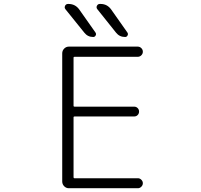

<svg xmlns="http://www.w3.org/2000/svg" viewBox="-20 -995 1040 993"><path d="M365.2 -701.2Q360.4 -701.2 360.4 -697.3V-447.3Q360.4 -443.4 365.2 -443.4H673.8Q684.6 -443.4 691.9 -436Q699.2 -428.7 699.2 -418Q699.2 -407.2 691.9 -399.9Q684.6 -392.6 673.8 -392.6H365.2Q360.4 -392.6 360.4 -388.7V-78.1Q360.4 -73.2 365.2 -73.2H693.4Q703.1 -73.2 710.9 -65.4Q718.8 -57.6 718.8 -47.4Q718.8 -37.1 710.9 -29.3Q703.1 -21.5 693.4 -21.5H335.9Q322.3 -21.5 312 -31.7Q301.8 -42 301.8 -56.6V-718.8Q301.8 -733.4 312 -743.7Q322.3 -753.9 335.9 -753.9H692.4Q703.1 -753.9 710.9 -746.1Q718.8 -738.3 718.8 -727.5Q718.8 -716.8 710.9 -709Q703.1 -701.2 692.4 -701.2ZM627 -803.7Q597.7 -803.7 580.1 -826.2L483.4 -947.3Q476.6 -956.1 481.4 -965.3Q486.3 -974.6 496.1 -974.6H500Q534.2 -974.6 554.7 -946.3L638.7 -827.1Q641.6 -823.2 641.6 -818.4Q641.6 -815.4 639.6 -811.5Q635.7 -803.7 627 -803.7ZM461.9 -803.7Q433.6 -803.7 416 -826.2L318.4 -947.3Q314.5 -952.1 314.5 -958Q314.5 -960.9 316.4 -964.8Q321.3 -974.6 332 -974.6H334Q369.1 -974.6 389.6 -946.3L473.6 -827.1Q476.6 -823.2 476.6 -818.4Q476.6 -815.4 474.6 -811.5Q470.7 -803.7 461.9 -803.7Z"/></svg>

Font: Gen Jyuu Gothic L Monospace Light
Style: Regular
Weight: 300
Designer: [Source Han Sans]
Ryoko NISHIZUKA  (kana & ideographs); Paul D. Hunt (Latin, Greek & Cyrillic); Wenlong ZHANG  (bopomofo
Version: Version 1.002.20150607